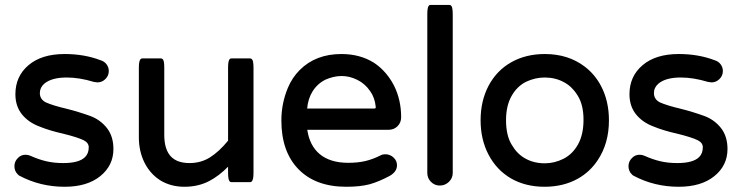

<svg xmlns="http://www.w3.org/2000/svg" viewBox="-20 -730 2962 767"><path d="M51.8 -99.1Q64 -111.8 82 -111.8Q92.8 -111.8 102.1 -107.4Q134.8 -92.8 165.3 -85.7Q195.8 -78.6 232.4 -78.6Q295.9 -78.6 319.8 -102.5Q334.5 -117.2 334.5 -141.6Q334.5 -159.7 314 -169.9Q290 -181.6 232.9 -195.8Q176.3 -208.5 137.7 -224.6Q94.2 -240.7 67.9 -272.9Q41.5 -305.7 41.5 -353.5Q41.5 -425.3 94 -469.7Q146.5 -514.2 238.3 -514.2Q317.4 -514.2 381.8 -489.3Q397 -484.9 405.8 -472.9Q414.6 -460.9 414.6 -446.3Q414.6 -427.7 401.1 -414.3Q387.7 -400.9 369.1 -400.9H368.7L355 -402.8Q296.9 -420.4 246.6 -420.4Q186.5 -420.4 157.2 -396Q139.2 -380.4 139.2 -358.4Q139.2 -333.5 162.6 -321.3Q190.4 -308.6 246.6 -295.4Q294.9 -283.2 340.8 -266.6Q381.3 -251.5 407.7 -217.8Q433.1 -184.6 433.1 -134.8Q433.1 -68.8 380.6 -26.4Q328.1 16.1 238.3 16.1Q140.1 16.1 57.1 -28.3Q53.7 -30.3 50.3 -34.2Q37.6 -46.9 37.6 -66.2Q37.6 -85.4 51.8 -99.1Z M534.7 -181.6V-459Q534.7 -487.3 541.5 -493.7Q543.9 -496.6 547.9 -496.6H623Q627 -496.6 629.4 -494.1Q631.8 -491.7 632.8 -489Q633.8 -486.3 634.8 -482.4Q636.2 -474.1 636.2 -459V-191.4Q636.2 -131.3 664.1 -103.5Q689 -78.6 737.3 -78.6Q782.7 -78.6 818.8 -101.3Q855 -124 891.1 -168V-459Q891.1 -483.9 896 -491.7Q898.9 -496.6 904.3 -496.6H979.5Q983.4 -496.6 986.3 -493.4Q989.3 -490.2 990.7 -484.4Q992.7 -474.1 992.7 -459V-40Q992.7 -11.7 985.8 -5.4Q983.4 -2.4 979.5 -2.4H904.3Q900.4 -2.4 897.5 -5.4Q891.1 -11.7 891.1 -40V-64Q855 -27.3 815.9 -6.8Q772 16.1 716.8 16.1Q661.6 16.1 619.1 -10.3Q604.5 -19.5 591.3 -32.7Q570.3 -53.7 556.6 -81.5Q534.7 -126.5 534.7 -181.6Z M1474.6 -296.4Q1478.5 -296.4 1479.7 -297.6Q1481 -298.8 1481 -300.8Q1481 -302.7 1481 -303.2Q1477.1 -340.8 1458.5 -366.2Q1438 -396 1407.2 -411.1Q1376.5 -426.3 1345 -426.3Q1313.5 -426.3 1280.8 -412.1Q1248 -396 1228.5 -364.7Q1210.4 -335.4 1207 -296.4ZM1104 -249Q1104 -316.4 1129.9 -378.9Q1147 -419.9 1177.2 -450.2Q1241.2 -514.2 1343.8 -514.2Q1417.5 -514.2 1472.7 -480Q1491.7 -467.8 1509.3 -450.2Q1535.6 -423.8 1553.7 -388.7Q1582.5 -331.5 1582.5 -261.7Q1582.5 -240.2 1568.1 -225.8Q1553.7 -211.4 1531.2 -211.4H1207.5Q1216.8 -148.4 1256.8 -114.7Q1298.8 -79.6 1371.1 -79.6Q1409.7 -79.6 1439.7 -86.7Q1469.7 -93.8 1500.5 -109.4Q1508.3 -113.8 1518.8 -113.8Q1529.3 -113.8 1537.1 -110.4Q1546.4 -106.9 1553.2 -99.6Q1565.9 -87.4 1565.9 -69.8Q1565.9 -43.9 1536.6 -27.3Q1495.1 -4.9 1457.5 5.9Q1419.9 16.1 1363.3 16.1Q1240.7 16.1 1172.4 -54Q1104 -124 1104 -249Z M1687 -39.1V-672.9Q1687 -697.8 1691.9 -705.6Q1694.8 -710.4 1700.2 -710.4H1775.4Q1779.3 -710.4 1782.2 -707.3Q1785.2 -704.1 1786.6 -698.2Q1788.6 -688 1788.6 -672.9V-39.1Q1788.6 -18.1 1773.2 -3.4Q1757.8 11.2 1737.1 11.2Q1716.3 11.2 1701.7 -3.4Q1687 -18.1 1687 -39.1Z M2288.6 -346.7Q2280.8 -359.4 2274.9 -366.5Q2269 -373.5 2263.2 -379.4Q2250.5 -392.1 2233.4 -401.4Q2198.7 -420.4 2156.2 -420.4Q2117.7 -420.4 2081.5 -403.3Q2044.9 -384.8 2023.4 -346.2Q2001.5 -307.1 2001.5 -250Q2001.5 -189 2023.9 -152.3Q2030.8 -141.1 2036.1 -133.8Q2061.5 -100.1 2103 -85.9Q2127.9 -77.6 2156.2 -77.6Q2194.8 -77.6 2231 -95.7Q2267.6 -114.3 2289.3 -153.6Q2311 -192.9 2311 -251.5Q2311 -310.1 2288.6 -346.7ZM1931.6 -387.2Q1963.9 -448.2 2022.2 -481.2Q2080.6 -514.2 2156.2 -514.2Q2250 -514.2 2315.9 -463.9Q2356.4 -433.1 2380.9 -386.7Q2412.6 -326.7 2412.6 -249Q2412.6 -157.7 2368.2 -90.8Q2337.4 -43.9 2289.1 -16.6Q2231 16.1 2155.3 16.1Q2079.6 16.1 2021.5 -17.1Q1963.9 -50.8 1931.9 -111.6Q1899.9 -172.4 1899.9 -249.5Q1899.9 -326.7 1931.6 -387.2Z M2504.9 -99.1Q2517.1 -111.8 2535.2 -111.8Q2545.9 -111.8 2555.2 -107.4Q2587.9 -92.8 2618.4 -85.7Q2648.9 -78.6 2685.5 -78.6Q2749 -78.6 2772.9 -102.5Q2787.6 -117.2 2787.6 -141.6Q2787.6 -159.7 2767.1 -169.9Q2743.2 -181.6 2686 -195.8Q2629.4 -208.5 2590.8 -224.6Q2547.4 -240.7 2521 -272.9Q2494.6 -305.7 2494.6 -353.5Q2494.6 -425.3 2547.1 -469.7Q2599.6 -514.2 2691.4 -514.2Q2770.5 -514.2 2835 -489.3Q2850.1 -484.9 2858.9 -472.9Q2867.7 -460.9 2867.7 -446.3Q2867.7 -427.7 2854.2 -414.3Q2840.8 -400.9 2822.3 -400.9H2821.8L2808.1 -402.8Q2750 -420.4 2699.7 -420.4Q2639.6 -420.4 2610.4 -396Q2592.3 -380.4 2592.3 -358.4Q2592.3 -333.5 2615.7 -321.3Q2643.6 -308.6 2699.7 -295.4Q2748 -283.2 2793.9 -266.6Q2834.5 -251.5 2860.8 -217.8Q2886.2 -184.6 2886.2 -134.8Q2886.2 -68.8 2833.7 -26.4Q2781.2 16.1 2691.4 16.1Q2593.3 16.1 2510.3 -28.3Q2506.8 -30.3 2503.4 -34.2Q2490.7 -46.9 2490.7 -66.2Q2490.7 -85.4 2504.9 -99.1Z"/></svg>

Font: YuPearl-Medium
Style: Medium
Weight: 500
Designer: Max Yao
Foundry: Max-Everyday
Version: Version 1.011; ttfautohint (v1.8.3)